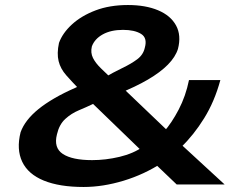

<svg xmlns="http://www.w3.org/2000/svg" viewBox="-20 -735 949 765"><path d="M313 10Q217 10 154.5 -15.5Q92 -41 68.5 -90.5Q45 -140 62 -208Q71 -233 89 -256Q107 -279 133.5 -300.5Q160 -322 197 -343.5Q234 -365 282 -386L325 -408L297 -378Q267 -409 244 -435Q221 -461 213.5 -491.5Q206 -522 215 -564Q229 -603 266.5 -637.5Q304 -672 360.5 -693.5Q417 -715 490 -715Q560 -715 610 -694Q660 -673 681.5 -633.5Q703 -594 689 -540Q679 -508 649 -477.5Q619 -447 569.5 -418Q520 -389 450 -361L469 -385L648 -214L633 -210Q664 -245 692 -298.5Q720 -352 733 -416H858Q835 -331 793.5 -264Q752 -197 701 -148L699 -162L875 0H684L594 -86L627 -87Q555 -40 472.5 -15Q390 10 313 10ZM347 -97Q401 -97 456 -110Q511 -123 551 -151L540 -138L330 -341L388 -339L351 -321Q324 -308 294 -295.5Q264 -283 240 -261Q216 -239 207 -200Q193 -146 230.5 -121.5Q268 -97 347 -97ZM470 -616Q422 -616 389.5 -598Q357 -580 346 -550Q340 -525 350.5 -504Q361 -483 383.5 -461.5Q406 -440 432 -415L389 -422Q432 -447 467.5 -464Q503 -481 527 -499Q551 -517 557 -545Q568 -584 542 -600Q516 -616 470 -616Z"/></svg>

Font: Nunito Sans 7pt Expanded
Style: Bold Italic
Weight: 700
Width: 7
Italic angle: -9°
Designer: Vernon Adams
Foundry: Vernon Adams
Version: Version 3.101;gftools[0.9.27]